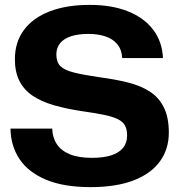

<svg xmlns="http://www.w3.org/2000/svg" viewBox="-20 -758 736 787"><path d="M351 9Q241 9 168.5 -21.5Q96 -52 60 -106Q24 -160 23 -231H194Q195 -194 213 -167Q231 -140 266.5 -125.5Q302 -111 357 -111Q403 -111 435 -121Q467 -131 484 -151.5Q501 -172 501 -202Q501 -228 492 -244Q483 -260 462 -270Q441 -280 407.5 -287Q374 -294 325 -301Q255 -311 201.5 -326.5Q148 -342 112.5 -366.5Q77 -391 59 -427.5Q41 -464 41 -515Q41 -585 78 -635Q115 -685 184 -711.5Q253 -738 348 -738Q438 -738 504.5 -711.5Q571 -685 608 -636Q645 -587 648 -520H481Q479 -555 460.5 -577Q442 -599 411.5 -609Q381 -619 342 -619Q301 -619 271.5 -609.5Q242 -600 226.5 -581Q211 -562 211 -535Q211 -504 227 -487.5Q243 -471 282 -461Q321 -451 390 -441Q452 -433 504 -420Q556 -407 593.5 -383Q631 -359 651.5 -318Q672 -277 672 -214Q672 -147 635.5 -96.5Q599 -46 527.5 -18.5Q456 9 351 9Z"/></svg>

Font: Mona Sans SemiExpanded
Style: Bold
Weight: 700
Width: 6
Designer: Deni Anggara
Foundry: GitHub
Version: Version 2.000